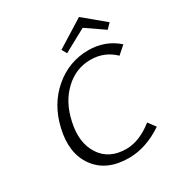

<svg xmlns="http://www.w3.org/2000/svg" viewBox="-200 -993 1053 1131"><g transform="rotate(-30 326.0 -427.5)"><path d="M493 -795 339 -711 320 -745 506 -861 647 -744 615 -711ZM438 -609Q338 -609 262.5 -537.5Q187 -466 162 -348Q133 -218 188.5 -133Q244 -48 360 -48Q450 -48 543 -122L580 -72Q464 6 347 6Q196 6 123.5 -93.5Q51 -193 87 -347Q120 -491 222 -577.5Q324 -664 455 -664Q570 -664 652 -591L599 -544Q532 -609 438 -609Z"/></g></svg>

Font: EauTestInfant
Style: Italic
Weight: 400
Italic angle: -12°
Designer: Christian Thalmann (Catharsis Fonts)
Version: Version 0.001;PS 000.001;hotconv 1.0.88;makeotf.lib2.5.64775